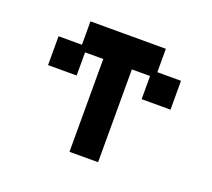

<svg xmlns="http://www.w3.org/2000/svg" viewBox="-88 -570 768 694"><g transform="rotate(20 296.0 -222.5)"><path d="M240 12V-345H170V-256H60V-367H150V-457H440V-367H531V-256H420V-345H350V12Z"/></g></svg>

Font: Pixelify Sans Medium
Style: Regular
Weight: 500
Designer: Stefie Justprince
Foundry: Typecalism Foundryline
Version: Version 1.000;February 13, 2025;FontCreator 15.0.0.3015 64-b